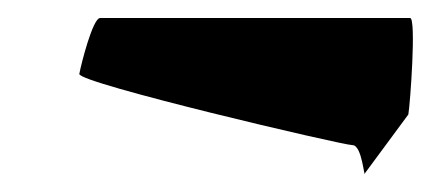

<svg xmlns="http://www.w3.org/2000/svg" viewBox="-20 -380 478 213"><path d="M68 -298C66 -288 360 -219 371 -219C382 -219 384 -180 385 -188L433 -253C435 -264 442 -360 435 -360H91C83 -360 70 -309 68 -298Z"/></svg>

Font: Ampere
Style: SCUltCndIta
Weight: 400
Version: Version 1